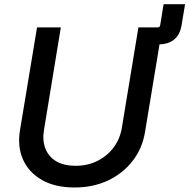

<svg xmlns="http://www.w3.org/2000/svg" viewBox="-20 -854 874 886"><path d="M606.9 -649.4 620.1 -727.5H707.5Q717.8 -727.5 719.2 -737.8L734.9 -834.5H834L817.9 -737.8Q810.5 -693.4 783.4 -671.4Q756.3 -649.4 712.4 -649.4ZM323.7 11.2Q234.9 11.2 174.1 -23.2Q113.3 -57.6 86.4 -117.4Q59.6 -177.2 72.3 -253.4L150.9 -727.5H260.7L183.1 -254.9Q174.8 -205.6 189.7 -168Q204.6 -130.4 239.7 -109.6Q274.9 -88.9 328.1 -88.9Q384.8 -88.9 429.9 -111.6Q475.1 -134.3 504.4 -173.6Q533.7 -212.9 542 -262.7L618.7 -727.5H729L649.4 -246.1Q637.2 -169.9 592.3 -111.8Q547.4 -53.7 478.5 -21.2Q409.7 11.2 323.7 11.2Z"/></svg>

Font: Inter 20pt Medium
Style: Italic
Weight: 500
Italic angle: -9.3988°
Version: Version 4.001;git-66647c0bb